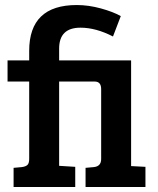

<svg xmlns="http://www.w3.org/2000/svg" viewBox="-20 -743 627 763"><path d="M96 -112V-419H10V-503H96V-541Q96 -723 285 -723Q332 -723 381 -709.5Q430 -696 460 -679L429 -598Q361 -633 300 -633Q215 -633 215 -550V-503H501V-83L558 -80V0H320V-76L353 -79Q382 -82 382 -111V-389Q382 -419 356 -419H215V-84L279 -80V0H34V-76L67 -79Q82 -81 89 -87.5Q96 -94 96 -112Z"/></svg>

Font: Bree Serif
Style: Regular
Weight: 400
Designer: Veronika Burian, Jos Scaglione
Foundry: TypeTogether
Version: Version 1.002